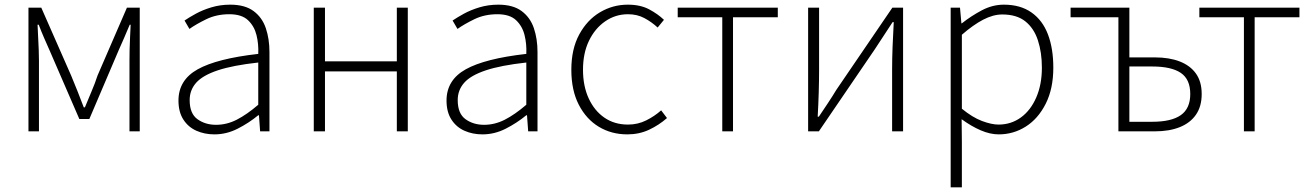

<svg xmlns="http://www.w3.org/2000/svg" viewBox="-20 -563 5618 823"><path d="M102 0V-530H157L285 -239Q299 -205 312.5 -171.5Q326 -138 339 -103H344Q358 -138 372.5 -171.5Q387 -205 398 -239L524 -530H579V0H535V-303Q535 -324 535.5 -350Q536 -376 537.5 -403.5Q539 -431 540 -457H536Q524 -428 512 -400.5Q500 -373 488 -346L363 -53H320L193 -346Q181 -373 169 -400.5Q157 -428 146 -457H141Q142 -431 143.5 -403.5Q145 -376 146 -350Q147 -324 147 -303V0Z M899 13Q857 13 822 -2.5Q787 -18 766 -50.5Q745 -83 745 -132Q745 -220 827.5 -266Q910 -312 1087 -332Q1089 -374 1079.5 -412.5Q1070 -451 1043 -476.5Q1016 -502 963 -502Q908 -502 864 -480.5Q820 -459 792 -439L771 -475Q790 -488 819 -504Q848 -520 886 -531.5Q924 -543 967 -543Q1030 -543 1067 -515.5Q1104 -488 1119.5 -442Q1135 -396 1135 -340V0H1095L1090 -69H1087Q1047 -36 999 -11.5Q951 13 899 13ZM906 -28Q952 -28 995 -50Q1038 -72 1087 -114V-295Q978 -283 913.5 -261.5Q849 -240 821 -208.5Q793 -177 793 -134Q793 -76 826.5 -52Q860 -28 906 -28Z M1325 0V-530H1373V-300H1681V-530H1728V0H1681V-257H1373V0Z M2048 13Q2006 13 1971 -2.5Q1936 -18 1915 -50.5Q1894 -83 1894 -132Q1894 -220 1976.5 -266Q2059 -312 2236 -332Q2238 -374 2228.5 -412.5Q2219 -451 2192 -476.5Q2165 -502 2112 -502Q2057 -502 2013 -480.5Q1969 -459 1941 -439L1920 -475Q1939 -488 1968 -504Q1997 -520 2035 -531.5Q2073 -543 2116 -543Q2179 -543 2216 -515.5Q2253 -488 2268.5 -442Q2284 -396 2284 -340V0H2244L2239 -69H2236Q2196 -36 2148 -11.5Q2100 13 2048 13ZM2055 -28Q2101 -28 2144 -50Q2187 -72 2236 -114V-295Q2127 -283 2062.5 -261.5Q1998 -240 1970 -208.5Q1942 -177 1942 -134Q1942 -76 1975.5 -52Q2009 -28 2055 -28Z M2669 13Q2601 13 2547 -19.5Q2493 -52 2461 -114Q2429 -176 2429 -264Q2429 -353 2463 -415.5Q2497 -478 2552 -510.5Q2607 -543 2671 -543Q2725 -543 2762.5 -523Q2800 -503 2826 -478L2799 -445Q2773 -469 2742 -485.5Q2711 -502 2672 -502Q2618 -502 2574 -471.5Q2530 -441 2504.5 -388Q2479 -335 2479 -264Q2479 -194 2503.5 -141Q2528 -88 2571 -58.5Q2614 -29 2672 -29Q2714 -29 2750 -47Q2786 -65 2814 -90L2839 -57Q2805 -27 2762.5 -7Q2720 13 2669 13Z M3076 0V-489H2885V-530H3314V-489H3122V0Z M3444 0V-530H3491V-263Q3491 -220 3489.5 -168Q3488 -116 3485 -63H3490Q3507 -88 3528.5 -120.5Q3550 -153 3565 -178L3805 -530H3851V0H3804V-267Q3804 -311 3806 -363Q3808 -415 3811 -468H3806Q3790 -443 3768 -410Q3746 -377 3730 -352L3490 0Z M4055 240V-530H4095L4101 -463H4103Q4142 -494 4188 -518.5Q4234 -543 4283 -543Q4354 -543 4401.5 -509.5Q4449 -476 4472 -415.5Q4495 -355 4495 -273Q4495 -183 4462.5 -118.5Q4430 -54 4377 -20.5Q4324 13 4261 13Q4224 13 4183.5 -4.5Q4143 -22 4102 -52L4103 46V240ZM4260 -29Q4314 -29 4356 -59.5Q4398 -90 4422 -145.5Q4446 -201 4446 -273Q4446 -338 4429 -390Q4412 -442 4375 -471.5Q4338 -501 4276 -501Q4237 -501 4194 -478.5Q4151 -456 4103 -414V-97Q4148 -60 4189 -44.5Q4230 -29 4260 -29Z M4774 0V-489H4569V-530H4821V-317H4930Q4992 -317 5037 -299.5Q5082 -282 5106.5 -247.5Q5131 -213 5131 -160Q5131 -107 5106.5 -71.5Q5082 -36 5037 -18Q4992 0 4930 0ZM4821 -41H4919Q5001 -41 5041.5 -69.5Q5082 -98 5082 -160Q5082 -223 5041.5 -250.5Q5001 -278 4919 -278H4821Z M5312 0V-489H5121V-530H5550V-489H5358V0Z"/></svg>

Font: Noto Sans KR ExtraLight
Style: Regular
Weight: 250
Designer: Ryoko NISHIZUKA  (kana, bopomofo & ideographs); Paul D. Hunt (Latin, Greek & Cyrillic); Sandoll Communications , Soo-you
Foundry: Adobe
Version: Version 2.004-H2;hotconv 1.0.118;makeotfexe 2.5.65603